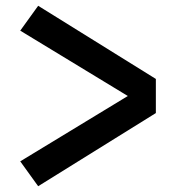

<svg xmlns="http://www.w3.org/2000/svg" viewBox="-20 -672 640 664"><path d="M112 -28 50 -114 422 -340 50 -566 112 -652 519 -399V-281Z"/></svg>

Font: R Plex Mono
Style: Bold
Weight: 700
Monospace: yes
Designer: Belleve Invis
Foundry: Belleve Invis
Version: Version 31.8.0